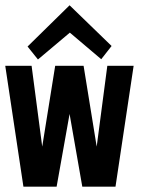

<svg xmlns="http://www.w3.org/2000/svg" viewBox="-34 -703 600 723"><path d="M469.2 -455.1 400.9 0H275.9L228 -273.9L179.2 0H54.2L-14.2 -455.1H85L125 -150.9L173.8 -455.1H280.8L330.1 -150.9L370.1 -455.1ZM386.2 -529.8 347.2 -480 229 -580.1 108.9 -479 69.8 -527.8 228 -683.1Z"/></svg>

Font: Anonymous Pro
Style: Bold
Weight: 700
Monospace: yes
Designer: Mark Simonson
Version: Version 1.003